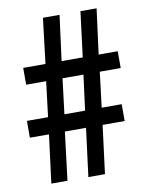

<svg xmlns="http://www.w3.org/2000/svg" viewBox="-82 -773 638 832"><g transform="rotate(-10 237.5 -357.0)"><path d="M367 -441 348 -286H436V-212H339L312 0H239L266 -212H173L147 0H76L103 -212H19V-286H112L131 -441H43V-515H141L165 -714H238L212 -515H305L330 -714H401L375 -515H459V-441ZM184 -286H275L295 -441H203Z"/></g></svg>

Font: Noto Sans Thai Looped ExtraCondensed Medium
Style: Regular
Weight: 500
Width: 2
Designer: Sasikarn Vongin, Ben Mitchell
Foundry: The Fontpad Ltd
Version: Version 1.001; ttfautohint (v1.8.4.7-5d5b)